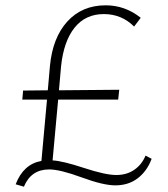

<svg xmlns="http://www.w3.org/2000/svg" viewBox="-20 -684 632 723"><path d="M528 -98 551 -86Q534 -40 499 -13Q464 14 414 14Q369 14 287.5 -16Q206 -46 165 -46Q97 -46 70 19L39 10Q68 -66 136 -78L157 -309H64L67 -343L160 -344L168 -435Q178 -542 233.5 -603Q289 -664 378 -664Q451 -664 510 -617L485 -584Q438 -631 371 -631Q302 -631 261 -580Q220 -529 210 -435L202 -344L429 -346L425 -309H199L178 -80Q216 -78 296.5 -51.5Q377 -25 418 -25Q457 -25 485.5 -44.5Q514 -64 528 -98Z"/></svg>

Font: EauTestInfant Light
Style: Regular
Weight: 300
Designer: Christian Thalmann (Catharsis Fonts)
Version: Version 0.001;PS 000.001;hotconv 1.0.88;makeotf.lib2.5.64775